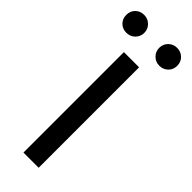

<svg xmlns="http://www.w3.org/2000/svg" viewBox="-321 -889 911 911"><g transform="rotate(45 135.0 -433.5)"><path d="M67.5 -849.5Q85 -832 85 -807Q85 -782 67.5 -764.5Q50 -747 24 -747Q-2 -747 -19 -764Q-36 -781 -36 -807Q-36 -833 -19 -850Q-2 -867 24 -867Q50 -867 67.5 -849.5ZM288.5 -850Q306 -833 306 -807Q306 -781 288.5 -764Q271 -747 245.5 -747Q220 -747 202.5 -764.5Q185 -782 185 -807Q185 -832 202.5 -849.5Q220 -867 245.5 -867Q271 -867 288.5 -850ZM183 0H81V-674H183Z"/></g></svg>

Font: Hind Mysuru Medium
Style: Regular
Weight: 500
Designer: Manushi Parikh, Hitesh Malaviya
Foundry: Indian Type Foundry
Version: Version 0.703;PS 1.0;hotconv 1.0.86;makeotf.lib2.5.63406